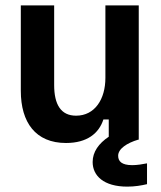

<svg xmlns="http://www.w3.org/2000/svg" viewBox="-20 -520 601 715"><path d="M225.8 12.5C304.2 12.5 348.3 -23.3 365 -75H385V-10.8C347.5 14.2 325 45.8 325 83.3C325 134.2 365.8 175 454.2 175C481.7 175 506.7 170.8 527.5 165.8V88.3C510.8 91.7 490 95 472.5 95C433.3 95 420 80.8 420 60C420 34.2 452.5 12.5 495 0H496.7V-500H372.5V-230C372.5 -150.8 333.3 -89.2 263.3 -89.2C206.7 -89.2 181.7 -130.8 181.7 -203.3V-500H57.5V-181.7C57.5 -64.2 112.5 12.5 225.8 12.5Z"/></svg>

Font: Familjen Grotesk SemiBold
Style: Regular
Weight: 600
Designer: Anders Wikstroem, Jonas Baeckman, Matilda Gysing, Kristian Moeller
Foundry: Familjen STHLM AB
Version: Version 2.000